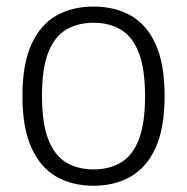

<svg xmlns="http://www.w3.org/2000/svg" viewBox="-20 -570 584 599"><path d="M272 9.5Q205 9.5 155.2 -19.2Q105.5 -48 77.8 -109.8Q50 -171.5 50 -270.5Q50 -369 77.5 -430.5Q105 -492 154.8 -520.8Q204.5 -549.5 272 -549.5Q339 -549.5 388.8 -521Q438.5 -492.5 466 -431Q493.5 -369.5 493.5 -270.5Q493.5 -172 466 -110.2Q438.5 -48.5 388.5 -19.5Q338.5 9.5 272 9.5ZM272 -41.5Q321 -41.5 357 -62.8Q393 -84 412.8 -134Q432.5 -184 432.5 -269Q432.5 -356 412.8 -406Q393 -456 357 -477.5Q321 -499 272 -499Q223 -499 186.8 -477.8Q150.5 -456.5 130.8 -406.8Q111 -357 111 -272Q111 -185 130.8 -134.8Q150.5 -84.5 186.5 -63Q222.5 -41.5 272 -41.5Z"/></svg>

Font: Encode Sans Condensed Thin Light
Style: Regular
Weight: 300
Version: Version 3.002